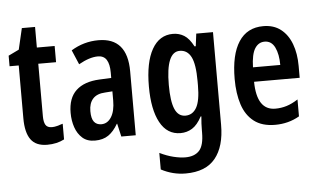

<svg xmlns="http://www.w3.org/2000/svg" viewBox="-58 -753 1792 1086"><g transform="rotate(-5 838.5 -210.0)"><path d="M223 -87Q237 -87 252 -91Q267 -95 285 -101V-12Q243 10 188 10Q124 10 95 -30Q66 -70 66 -151V-451H14V-511L74 -540L102 -660H177V-543H278V-451H177V-153Q177 -120 187 -103.5Q197 -87 223 -87Z M527 -554Q691 -554 691 -363V0H609L592 -74H590Q566 -32 535.5 -11Q505 10 459 10Q415 10 388 -14Q361 -38 348 -76Q335 -114 335 -158Q335 -242 381 -285Q427 -328 514 -332L581 -335V-366Q581 -413 565.5 -438Q550 -463 516 -463Q469 -463 407 -428L372 -510Q444 -554 527 -554ZM540 -256Q493 -254 470 -228.5Q447 -203 447 -158Q447 -116 461.5 -97.5Q476 -79 503 -79Q538 -79 559.5 -113Q581 -147 581 -207V-259Z M950 -553Q985 -553 1013.5 -535.5Q1042 -518 1066 -472H1073L1082 -543H1177V-17Q1177 106 1122.5 173Q1068 240 954 240Q881 240 815 205V111Q856 131 893.5 140Q931 149 960 149Q1012 149 1039 120Q1066 91 1066 17V7Q1066 -33 1070 -74H1066Q1041 -27 1011 -8.5Q981 10 945 10Q869 10 829 -63.5Q789 -137 789 -268Q789 -405 831 -479Q873 -553 950 -553ZM980 -454Q902 -454 902 -267Q902 -174 921 -130Q940 -86 981 -86Q1022 -86 1044 -124.5Q1066 -163 1066 -250V-274Q1066 -371 1044.5 -412.5Q1023 -454 980 -454Z M1463 -552Q1522 -552 1562 -521Q1602 -490 1622.5 -435.5Q1643 -381 1643 -310V-243H1384Q1386 -81 1491 -81Q1524 -81 1555 -90.5Q1586 -100 1620 -122V-26Q1589 -8 1554.5 1Q1520 10 1482 10Q1408 10 1362.5 -25Q1317 -60 1296.5 -122.5Q1276 -185 1276 -268Q1276 -406 1323.5 -479Q1371 -552 1463 -552ZM1463 -464Q1428 -464 1407.5 -431.5Q1387 -399 1385 -325H1540Q1540 -386 1521 -425Q1502 -464 1463 -464Z"/></g></svg>

Font: Noto Sans Tamil ExtraCondensed SemiBold
Style: Regular
Weight: 600
Width: 2
Designer: Jelle Bosma - Monotype Design Team
Foundry: Monotype Imaging Inc.
Version: Version 2.004; ttfautohint (v1.8.4.7-5d5b)